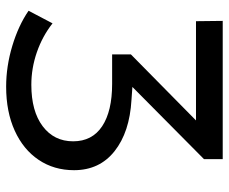

<svg xmlns="http://www.w3.org/2000/svg" viewBox="-80 -660 745 625"><g transform="rotate(90 292.5 -347.5)"><path d="M534 -216Q534 -151 500.5 -101Q467 -51 405.5 -23Q344 5 262 5Q196 5 129.5 -15Q63 -35 15 -68L56 -146Q98 -113 150 -95Q202 -77 256 -77Q342 -77 391 -114Q440 -151 440 -213Q440 -275 391 -307.5Q342 -340 253 -340H157V-401L372 -613H49L48 -700H498V-639L263 -406L305 -403Q410 -397 472 -348Q534 -299 534 -216Z"/></g></svg>

Font: Montserrat arm2
Style: Regular
Weight: 400
Designer: Julieta Ulanovsky
Foundry: Julieta Ulanovsky
Version: Version 6.000